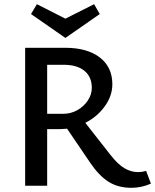

<svg xmlns="http://www.w3.org/2000/svg" viewBox="-20 -886 740 916"><path d="M292 -705 128 -819 156 -866 292 -797 429 -866 456 -819ZM700 -10Q655 10 607 10Q543 10 497.5 -19Q452 -48 410 -110L300 -272Q280 -270 269 -270H205V0H100V-658H291Q396 -658 456 -612Q516 -566 516 -484Q516 -429 480 -379Q444 -329 387 -300L507 -147Q543 -101 574.5 -83Q606 -65 637 -65Q660 -65 677 -71ZM282 -343Q318 -343 349 -360.5Q380 -378 399 -406.5Q418 -435 418 -467Q418 -519 383 -548Q348 -577 282 -577H205V-343Z"/></svg>

Font: Ysabeau Infant Semibold
Style: Regular
Weight: 600
Designer: Christian Thalmann (Catharsis Fonts)
Version: Version 0.003